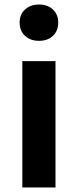

<svg xmlns="http://www.w3.org/2000/svg" viewBox="-20 -831 344 851"><path d="M79 0V-560H226V0ZM153 -650Q115 -650 91 -672Q67 -694 67 -731Q67 -767 91 -789Q115 -811 153 -811Q191 -811 214.5 -789Q238 -767 238 -731Q238 -694 214.5 -672Q191 -650 153 -650Z"/></svg>

Font: Chiron Sans HK TT
Style: Bold
Weight: 700
Designer: Ryoko NISHIZUKA 西塚涼子 (kana, bopomofo & ideographs); Paul D. Hunt (Latin, Greek & Cyrillic); Sandoll Communications 산돌커뮤니
Foundry: Adobe
Version: Version 2.022;hotconv 1.0.109;makeotfexe 2.5.65596